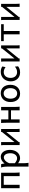

<svg xmlns="http://www.w3.org/2000/svg" viewBox="2169 -2717 787 5165"><g transform="rotate(-90 2562.5 -134.5)"><path d="M498 -239.3Q498 -203.6 498.3 -168.9Q498.5 -134.3 499.3 -103Q500 -71.8 501.5 -45.4Q502.9 -19 505.4 0H407.7V-427.2H173.3V0H83V-498H498Z M754.4 -127Q779.3 -109.4 797.6 -97.9Q815.9 -86.4 831.1 -79.8Q846.2 -73.2 860.1 -70.8Q874 -68.4 891.1 -68.4Q917 -68.4 940.7 -80.6Q964.4 -92.8 982.7 -116Q1001 -139.2 1012 -172.1Q1022.9 -205.1 1022.9 -246.6Q1022.9 -287.1 1015.4 -320.1Q1007.8 -353 993.2 -376.2Q978.5 -399.4 957.8 -412.1Q937 -424.8 910.6 -424.8Q889.6 -424.8 867.7 -415.5Q845.7 -406.2 825 -388.2Q804.2 -370.1 786.1 -343Q768.1 -315.9 754.4 -280.8ZM664.1 -236.8Q664.1 -282.2 663.3 -321Q662.6 -359.9 660.2 -392.3Q657.7 -424.8 652.8 -451.2Q647.9 -477.5 639.6 -498H727.5Q732.9 -485.4 738.3 -462.2Q743.7 -439 747.1 -405.3Q764.2 -427.7 784.4 -446.8Q804.7 -465.8 827.4 -479.2Q850.1 -492.7 875.2 -500.2Q900.4 -507.8 927.7 -507.8Q969.2 -507.8 1003.7 -489.5Q1038.1 -471.2 1062.3 -438.2Q1086.4 -405.3 1099.9 -360.1Q1113.3 -314.9 1113.3 -261.2Q1113.3 -198.7 1095.7 -148.2Q1078.1 -97.7 1048.1 -62Q1018.1 -26.4 977.5 -7.1Q937 12.2 891.1 12.2Q871.6 12.2 854.2 8.3Q836.9 4.4 820.6 -2.4Q804.2 -9.3 788.1 -19.3Q772 -29.3 754.4 -41.5V73.2Q754.4 102.5 755.1 126.2Q755.9 149.9 757.3 169.9Q758.8 189.9 761.2 206.8Q763.7 223.6 766.6 239.3H664.1Z M1323.2 -498V-138.2L1594.2 -474.6V-498H1674.8V-148.9Q1674.8 -98.1 1675.3 -59.3Q1675.8 -20.5 1679.7 0H1594.2V-357.9L1323.2 -23.4V0H1242.7V-349.1Q1242.7 -399.9 1242.2 -438.7Q1241.7 -477.5 1237.8 -498Z M1843.3 -258.8Q1843.3 -294.4 1843 -329.1Q1842.8 -363.8 1842 -394.8Q1841.3 -425.8 1839.8 -452.4Q1838.4 -479 1835.9 -498H1933.6V-302.7H2177.7V-498H2268.1V-239.3Q2268.1 -203.6 2268.3 -168.9Q2268.6 -134.3 2269.3 -103Q2270 -71.8 2271.5 -45.4Q2272.9 -19 2275.4 0H2177.7V-231.9H1933.6V0H1843.3Z M2490.2 -246.6Q2490.2 -204.1 2500.5 -170.4Q2510.7 -136.7 2529.5 -113.5Q2548.3 -90.3 2574.2 -78.1Q2600.1 -65.9 2631.8 -65.9Q2661.1 -65.9 2687 -78.1Q2712.9 -90.3 2732.2 -113.5Q2751.5 -136.7 2762.5 -170.4Q2773.4 -204.1 2773.4 -246.6Q2773.4 -289.6 2763.2 -323.5Q2752.9 -357.4 2734.1 -381.1Q2715.3 -404.8 2689.2 -417.2Q2663.1 -429.7 2631.8 -429.7Q2602.1 -429.7 2576.2 -417.2Q2550.3 -404.8 2531.2 -381.1Q2512.2 -357.4 2501.2 -323.5Q2490.2 -289.6 2490.2 -246.6ZM2399.9 -246.6Q2399.9 -309.6 2418.9 -358.2Q2438 -406.7 2470.2 -440.2Q2502.4 -473.6 2545.4 -490.7Q2588.4 -507.8 2636.7 -507.8Q2687 -507.8 2728.8 -490.7Q2770.5 -473.6 2800.5 -440.2Q2830.6 -406.7 2847.2 -358.2Q2863.8 -309.6 2863.8 -246.6Q2863.8 -183.6 2844.7 -135.3Q2825.7 -86.9 2793.5 -54.2Q2761.2 -21.5 2718.3 -4.6Q2675.3 12.2 2627 12.2Q2576.7 12.2 2534.9 -4.6Q2493.2 -21.5 2463.1 -54.2Q2433.1 -86.9 2416.5 -135.3Q2399.9 -183.6 2399.9 -246.6Z M3339.8 -378.4Q3306.6 -402.8 3273.9 -415Q3241.2 -427.2 3203.1 -427.2Q3170.4 -427.2 3142.3 -414.8Q3114.3 -402.3 3093.5 -378.9Q3072.8 -355.5 3061 -321.3Q3049.3 -287.1 3049.3 -244.1Q3049.3 -204.6 3060.1 -172.4Q3070.8 -140.1 3090.8 -116.9Q3110.8 -93.8 3139.2 -81.1Q3167.5 -68.4 3203.1 -68.4Q3247.6 -68.4 3283.7 -83.5Q3319.8 -98.6 3352.1 -127L3361.8 -41.5Q3343.3 -27.3 3325 -17.3Q3306.6 -7.3 3286.6 -0.7Q3266.6 5.9 3243.7 9Q3220.7 12.2 3193.4 12.2Q3144 12.2 3101.1 -5.1Q3058.1 -22.5 3025.9 -55.2Q2993.7 -87.9 2975.1 -134.3Q2956.5 -180.7 2956.5 -239.3Q2956.5 -294.4 2974.4 -343.3Q2992.2 -392.1 3025.1 -428.7Q3058.1 -465.3 3105.2 -486.6Q3152.3 -507.8 3210.4 -507.8Q3259.3 -507.8 3294.7 -496.3Q3330.1 -484.9 3356.9 -466.3Z M3571.8 -498V-138.2L3842.8 -474.6V-498H3923.3V-148.9Q3923.3 -98.1 3923.8 -59.3Q3924.3 -20.5 3928.2 0H3842.8V-357.9L3571.8 -23.4V0H3491.2V-349.1Q3491.2 -399.9 3490.7 -438.7Q3490.2 -477.5 3486.3 -498Z M4494.6 -427.2H4311.5V0H4221.2V-427.2H4038.1V-498H4494.6Z M4689.9 -498V-138.2L4960.9 -474.6V-498H5041.5V-148.9Q5041.5 -98.1 5042 -59.3Q5042.5 -20.5 5046.4 0H4960.9V-357.9L4689.9 -23.4V0H4609.4V-349.1Q4609.4 -399.9 4608.9 -438.7Q4608.4 -477.5 4604.5 -498Z"/></g></svg>

Font: Andika
Style: Regular
Weight: 400
Designer: Victor Gaultney, Annie Olsen, Julie Remington, Don Collingsworth, Eric Hays
Foundry: SIL International
Version: Version 1.001